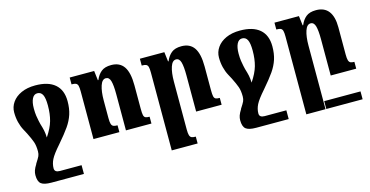

<svg xmlns="http://www.w3.org/2000/svg" viewBox="-75 -854 2778 1440"><g transform="rotate(-15 1314.0 -134.0)"><path d="M261 166H429V234H177Q120 234 97.5 216Q75 198 75 149Q75 131 81 113Q87 95 104 68H103Q126 33 133 17.5Q140 2 140 -19Q140 -64 129.5 -93.5Q119 -123 96 -169Q93 -175 77 -204.5Q61 -234 52 -270Q43 -306 43 -347Q43 -389 67.5 -424.5Q92 -460 138 -481Q184 -502 247 -502Q347 -502 399.5 -457Q452 -412 452 -325Q452 -268 437.5 -223.5Q423 -179 393.5 -136.5Q364 -94 308 -29Q254 32 237 66Q220 100 220 135Q220 166 261 166ZM193 -337Q193 -304 196.5 -280.5Q200 -257 204 -239Q208 -221 210 -213Q220 -181 225 -157.5Q230 -134 231 -102Q272 -163 286.5 -214.5Q301 -266 301 -332Q301 -390 288 -415.5Q275 -441 247 -441Q221 -441 207 -413Q193 -385 193 -337Z M1016 0H818V-281Q818 -351 808.5 -384Q799 -417 773 -417Q744 -417 729.5 -373Q715 -329 715 -260V-123Q715 -92 719.5 -77.5Q724 -63 734.5 -58Q745 -53 767 -53V0H566V-370Q566 -400 562 -414.5Q558 -429 547 -434Q536 -439 513 -439V-492H703L712 -418H716Q732 -457 759.5 -479.5Q787 -502 837 -502Q903 -502 935 -455.5Q967 -409 967 -310V-128Q967 -93 970.5 -78Q974 -63 984 -58Q994 -53 1016 -53Z M1561 0H1363V-281Q1363 -350 1353.5 -383.5Q1344 -417 1318 -417Q1289 -417 1274.5 -373Q1260 -329 1260 -260V111Q1260 142 1264.5 156.5Q1269 171 1279.5 176Q1290 181 1312 181V234H1111V-370Q1111 -400 1107 -414.5Q1103 -429 1092 -434Q1081 -439 1058 -439V-492H1248L1257 -418H1261Q1277 -457 1304.5 -479.5Q1332 -502 1382 -502Q1448 -502 1480 -455.5Q1512 -409 1512 -310V-128Q1512 -93 1515.5 -78Q1519 -63 1529 -58Q1539 -53 1561 -53Z M1851 166H2019V234H1767Q1710 234 1687.5 216Q1665 198 1665 149Q1665 131 1671 113Q1677 95 1694 68H1693Q1716 33 1723 17.5Q1730 2 1730 -19Q1730 -64 1719.5 -93.5Q1709 -123 1686 -169Q1683 -175 1667 -204.5Q1651 -234 1642 -270Q1633 -306 1633 -347Q1633 -389 1657.5 -424.5Q1682 -460 1728 -481Q1774 -502 1837 -502Q1937 -502 1989.5 -457Q2042 -412 2042 -325Q2042 -268 2027.5 -223.5Q2013 -179 1983.5 -136.5Q1954 -94 1898 -29Q1844 32 1827 66Q1810 100 1810 135Q1810 166 1851 166ZM1783 -337Q1783 -304 1786.5 -280.5Q1790 -257 1794 -239Q1798 -221 1800 -213Q1810 -181 1815 -157.5Q1820 -134 1821 -102Q1862 -163 1876.5 -214.5Q1891 -266 1891 -332Q1891 -390 1878 -415.5Q1865 -441 1837 -441Q1811 -441 1797 -413Q1783 -385 1783 -337Z M2606 -53V0H2408V-281Q2408 -350 2398.5 -383.5Q2389 -417 2363 -417Q2334 -417 2319.5 -373Q2305 -329 2305 -260V234H2156V-370Q2156 -400 2152 -414.5Q2148 -429 2137 -434Q2126 -439 2103 -439V-492H2293L2302 -418H2306Q2322 -457 2349.5 -479.5Q2377 -502 2427 -502Q2492 -502 2524.5 -459.5Q2557 -417 2557 -335V-123Q2557 -92 2561.5 -77.5Q2566 -63 2576 -58Q2586 -53 2606 -53ZM2311 173H2593V234H2311Z"/></g></svg>

Font: Noto Serif Armenian Bold Cond
Style: Regular
Weight: 700
Width: 3
Designer: Monotype Design team
Foundry: Monotype Imaging Inc.
Version: Version 1.000